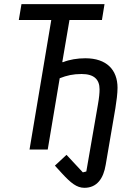

<svg xmlns="http://www.w3.org/2000/svg" viewBox="-20 -718 640 922"><path d="M385.3 183.9C445.7 183.9 476.9 139.2 487.6 73.2L534.1 -198.5C539.4 -230.5 544.4 -269.5 544.4 -296.2C544.4 -382.8 491.8 -438.2 389.9 -438.2C351.6 -438.2 313.6 -431.8 283.4 -419.7H279.1L313.6 -621.8H469.5L481.9 -698.2H83.1L70.3 -621.8H226.2L121.8 0H209.2L266.7 -342.3C301.1 -355.8 331 -362.6 371.8 -362.6C431.8 -362.6 458.1 -336.3 458.1 -289.1C458.1 -271.7 456.3 -250.7 450.3 -216.3L394.5 105.5L377.8 109.7L299.4 25.6L243.6 77.4L277.7 114.7C320.3 160.9 348.7 183.9 385.3 183.9Z"/></svg>

Font: Margiela Mono Italic Text It
Style: Regular
Weight: 400
Designer: Mike Abbink, Paul van der Laan, Pieter van Rosmalen
Foundry: Bold Monday
Version: Version 2.003 2021